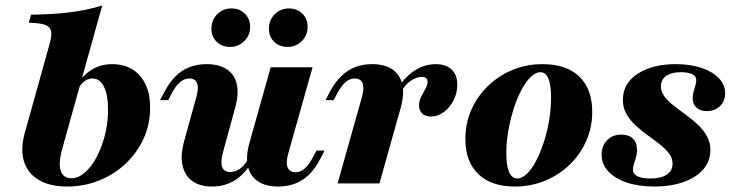

<svg xmlns="http://www.w3.org/2000/svg" viewBox="-20 -661 2648 692"><path d="M222.6 11.3Q158.9 11.3 119 -12.9Q79 -37.1 66.1 -80.2Q53.2 -123.4 69.4 -182.3L158.1 -500Q167.7 -532.3 164.1 -548.8Q160.5 -565.3 141.5 -571.8Q122.6 -578.2 83.9 -579L91.9 -608.1Q171.8 -608.9 233.9 -616.9Q296 -625 348.4 -641.1L204 -123.4Q189.5 -70.2 199.2 -44.4Q208.9 -18.5 237.1 -18.5Q262.1 -18.5 285.9 -39.1Q309.7 -59.7 328.2 -94.8Q346.8 -129.8 358.1 -173.8Q369.4 -217.7 369.4 -264.5Q369.4 -318.5 354.8 -348.4Q340.3 -378.2 312.9 -378.2Q296.8 -378.2 282.7 -366.9Q268.5 -355.6 258.9 -334.7L259.7 -358.9Q282.3 -393.5 313.7 -411.7Q345.2 -429.8 384.7 -429.8Q448.4 -429.8 485.1 -387.1Q521.8 -344.4 521 -271.8Q521 -212.9 497.6 -161.7Q474.2 -110.5 433.5 -71.8Q392.7 -33.1 338.3 -10.9Q283.9 11.3 222.6 11.3Z M744.4 11.3Q700 11.3 672.6 -8.9Q645.2 -29 637.5 -66.5Q629.8 -104 644.4 -154.8L687.9 -312.1Q696.8 -343.5 690.3 -360.9Q683.9 -378.2 662.1 -378.2Q645.2 -378.2 629.8 -365.7Q614.5 -353.2 600 -326.6L586.3 -300H556.5L575 -333.9Q591.9 -366.1 614.1 -387.5Q636.3 -408.9 664.1 -419.4Q691.9 -429.8 725 -429.8Q770.2 -429.8 798 -410.9Q825.8 -391.9 833.5 -356.9Q841.1 -321.8 827.4 -272.6L783.9 -112.9Q774.2 -77.4 780.6 -59.3Q787.1 -41.1 809.7 -41.1Q829 -41.1 846 -53.6Q862.9 -66.1 875.8 -91.1L887.9 -78.2Q862.9 -33.9 826.6 -11.3Q790.3 11.3 744.4 11.3ZM982.3 11.3Q937.1 11.3 909.3 -7.7Q881.5 -26.6 873.4 -61.7Q865.3 -96.8 879 -146L955.6 -418.5H1106.5L1018.5 -106.5Q1009.7 -74.2 1016.9 -57.3Q1024.2 -40.3 1045.2 -40.3Q1062.9 -40.3 1077.8 -53.2Q1092.7 -66.1 1106.5 -91.9L1121 -118.5H1150L1132.3 -84.7Q1115.3 -52.4 1093.1 -31Q1071 -9.7 1043.5 0.8Q1016.1 11.3 982.3 11.3ZM1016.1 -491.9Q987.1 -491.9 968.1 -510.5Q949.2 -529 949.2 -557.3Q949.2 -588.7 970.2 -609.7Q991.1 -630.6 1021.8 -630.6Q1050.8 -630.6 1069.8 -611.7Q1088.7 -592.7 1088.7 -563.7Q1088.7 -533.9 1067.7 -512.9Q1046.8 -491.9 1016.1 -491.9ZM808.9 -491.9Q779.8 -491.9 760.9 -510.5Q741.9 -529 741.9 -557.3Q741.9 -588.7 762.9 -609.7Q783.9 -630.6 814.5 -630.6Q843.5 -630.6 862.5 -611.7Q881.5 -592.7 881.5 -563.7Q881.5 -533.9 860.5 -512.9Q839.5 -491.9 808.9 -491.9Z M1196.8 0 1284.7 -312.1Q1293.5 -344.4 1286.7 -361.3Q1279.8 -378.2 1258.1 -378.2Q1241.1 -378.2 1226.2 -365.7Q1211.3 -353.2 1196.8 -326.6L1182.3 -300H1153.2L1171 -333.9Q1188.7 -366.1 1210.9 -387.5Q1233.1 -408.9 1260.5 -419.4Q1287.9 -429.8 1321 -429.8Q1366.9 -429.8 1394.4 -410.9Q1421.8 -391.9 1429.8 -356.9Q1437.9 -321.8 1424.2 -272.6L1347.6 0ZM1533.1 -241.1Q1513.7 -241.1 1502 -251.6Q1490.3 -262.1 1490.3 -280.6Q1490.3 -297.6 1498 -312.5Q1505.6 -327.4 1513.3 -341.1Q1521 -354.8 1521 -366.1Q1521 -383.9 1500 -383.9Q1482.3 -383.9 1462.1 -371Q1441.9 -358.1 1429 -334.7L1416.1 -346.8Q1441.9 -386.3 1476.6 -408.1Q1511.3 -429.8 1550.8 -429.8Q1587.1 -429.8 1607.7 -410.5Q1628.2 -391.1 1628.2 -355.6Q1628.2 -325.8 1614.9 -299.6Q1601.6 -273.4 1579.8 -257.3Q1558.1 -241.1 1533.1 -241.1Z M1835.5 11.3Q1750.8 11.3 1704 -33.5Q1657.3 -78.2 1657.3 -159.7Q1657.3 -216.1 1678.6 -264.9Q1700 -313.7 1738.3 -350.8Q1776.6 -387.9 1827 -408.9Q1877.4 -429.8 1935.5 -429.8Q2021 -429.8 2067.7 -385.1Q2114.5 -340.3 2114.5 -258.1Q2114.5 -202.4 2093.1 -153.6Q2071.8 -104.8 2033.5 -67.7Q1995.2 -30.6 1944.4 -9.7Q1893.5 11.3 1835.5 11.3ZM1844.4 -17.7Q1861.3 -17.7 1879 -34.7Q1896.8 -51.6 1912.1 -81Q1927.4 -110.5 1939.9 -148.4Q1952.4 -186.3 1959.3 -227.8Q1966.1 -269.4 1966.1 -309.7Q1966.1 -354.8 1956.5 -377.8Q1946.8 -400.8 1927.4 -400.8Q1910.5 -400.8 1892.7 -383.5Q1875 -366.1 1859.3 -336.7Q1843.5 -307.3 1831.5 -269.4Q1819.4 -231.5 1812.1 -189.9Q1804.8 -148.4 1804.8 -108.1Q1804.8 -63.7 1814.9 -40.7Q1825 -17.7 1844.4 -17.7Z M2337.9 11.3Q2281.5 11.3 2238.7 -3.2Q2196 -17.7 2172.2 -43.5Q2148.4 -69.4 2148.4 -103.2Q2148.4 -135.5 2168.1 -155.6Q2187.9 -175.8 2219.4 -175.8Q2246 -175.8 2260.9 -161.7Q2275.8 -147.6 2275.8 -121.8Q2275.8 -101.6 2268.5 -81.9Q2261.3 -62.1 2261.3 -49.2Q2261.3 -33.9 2277.4 -25.8Q2293.5 -17.7 2324.2 -17.7Q2362.1 -17.7 2383.1 -31.5Q2404 -45.2 2404 -71Q2404 -91.1 2391.1 -108.1Q2378.2 -125 2357.7 -141.1Q2337.1 -157.3 2314.1 -173.8Q2291.1 -190.3 2271 -208.9Q2250.8 -227.4 2237.9 -250Q2225 -272.6 2225 -300.8Q2225 -360.5 2278.2 -395.2Q2331.5 -429.8 2415.3 -429.8Q2467.7 -429.8 2507.7 -416.5Q2547.6 -403.2 2570.6 -379.4Q2593.5 -355.6 2593.5 -325Q2593.5 -296.8 2575 -278.6Q2556.5 -260.5 2527.4 -260.5Q2504 -260.5 2490.3 -273Q2476.6 -285.5 2476.6 -305.6Q2476.6 -322.6 2483.1 -341.9Q2489.5 -361.3 2489.5 -372.6Q2489.5 -386.3 2475 -393.5Q2460.5 -400.8 2433.9 -400.8Q2400 -400.8 2381 -387.5Q2362.1 -374.2 2362.1 -350Q2362.1 -330.6 2374.6 -313.7Q2387.1 -296.8 2407.7 -280.6Q2428.2 -264.5 2451.2 -248Q2474.2 -231.5 2494.4 -212.5Q2514.5 -193.5 2527.4 -171Q2540.3 -148.4 2540.3 -120.2Q2540.3 -79.8 2514.5 -50.4Q2488.7 -21 2443.1 -4.8Q2397.6 11.3 2337.9 11.3Z"/></svg>

Font: Playfair 5pt SemiExpanded Light Black
Style: Italic
Weight: 900
Italic angle: -15.6°
Version: Version 2.001;gftools[0.9.30]